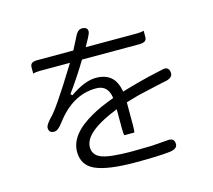

<svg xmlns="http://www.w3.org/2000/svg" viewBox="-114 -913 1228 1105"><g transform="rotate(-15 500.0 -360.5)"><path d="M599.1 -116.2Q602.5 -126.5 602.5 -160.2V-295.4L678.7 -317.4L830.1 -351.6Q880.4 -357.9 889.6 -379.9Q891.6 -384.8 891.6 -390.6Q891.6 -410.2 882.8 -418.9Q875.5 -426.8 859.9 -426.8L818.8 -418Q717.8 -396.5 598.1 -360.4L596.7 -367.7Q587.4 -417.5 560.5 -444.3Q527.3 -477.5 465.8 -477.5Q399.4 -477.5 310.5 -415.5L301.3 -424.8Q363.3 -510.7 417 -599.6H760.7Q793.9 -599.6 800.8 -618.7Q802.7 -624 802.7 -631.3V-668.5Q786.6 -663.1 760.7 -663.1H456.1Q488.8 -720.2 494.6 -738.3Q496.1 -743.7 496.1 -746.8Q496.1 -750 495.1 -753.9Q493.7 -760.7 489.7 -765.1Q481 -773.4 461.9 -773.4Q436 -773.4 417.5 -731.4L382.3 -663.1H166Q142.6 -663.1 132.3 -653.3Q125 -645.5 125 -631.3V-594.2Q140.6 -599.6 166 -599.6H345.2L338.9 -589.4Q195.3 -356 154.3 -320.3Q124 -287.1 124 -271.5Q124 -255.9 131.8 -248Q139.6 -240.2 157.2 -240.2Q178.2 -240.2 207.5 -279.3Q311 -418.9 451.2 -418.9Q508.3 -418.9 525.9 -369.6Q530.3 -358.4 532.2 -344.7L532.7 -339.4Q451.7 -310.1 397 -278.8Q252 -197.8 252 -93.8Q252 -14.2 322.8 18.1Q396 51.8 564.5 51.8Q702.6 51.8 767.6 43.9Q794.9 40.5 805.7 29.3Q813.5 21.5 813.5 9.8Q813.5 -7.8 805.2 -16.1Q796.9 -24.4 778.8 -24.4L677.7 -16.6L559.6 -14.6Q424.3 -14.6 375.5 -35.2Q358.9 -42 348.6 -52.7Q330.1 -70.8 330.1 -99.6Q330.1 -138.7 366.7 -175.3Q414.6 -223.1 526.9 -268.1L536.1 -272V-160.2Q536.1 -126.5 539.6 -116.2Z"/></g></svg>

Font: YuPearl-Light
Style: Light
Weight: 300
Designer: Max Yao
Foundry: Max-Everyday
Version: Version 1.011; ttfautohint (v1.8.3)